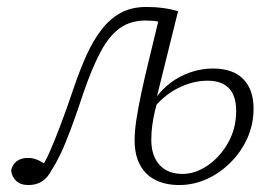

<svg xmlns="http://www.w3.org/2000/svg" viewBox="-20 -520 785 552"><path d="M62 12Q39 12 26.5 0Q14 -12 12 -30Q15 -46 27.5 -56Q40 -66 60 -66Q69 -66 77 -64Q85 -62 93 -58Q101 -54 108 -49L121 -40L105 -24L95 -33Q109 -52 122.5 -82.5Q136 -113 153.5 -159Q171 -205 193 -270Q210 -320 229 -362Q248 -404 272 -435Q296 -466 327 -483Q358 -500 401 -500Q427 -500 449 -497Q471 -494 492 -488L431 -242L436 -239Q430 -220 425.5 -201Q421 -182 418 -161.5Q415 -141 415 -118Q415 -72 438.5 -46Q462 -20 505 -20Q542 -20 577.5 -44.5Q613 -69 636 -110Q659 -151 659 -201Q659 -245 638 -266.5Q617 -288 577 -288Q533 -288 489.5 -265.5Q446 -243 410 -195L406 -236H426Q444 -262 470.5 -282Q497 -302 528.5 -312.5Q560 -323 592 -323Q650 -323 679.5 -292.5Q709 -262 709 -208Q709 -163 691.5 -123.5Q674 -84 643 -53Q612 -22 574 -5Q536 12 495 12Q457 12 428 -2Q399 -16 383 -45Q367 -74 367 -117Q367 -142 372 -175.5Q377 -209 386.5 -253.5Q396 -298 409.5 -353Q423 -408 439 -475L462 -450Q451 -455 435 -458Q419 -461 399 -461Q355 -461 324.5 -439Q294 -417 270 -372.5Q246 -328 222 -259Q200 -193 184 -150Q168 -107 155 -79.5Q142 -52 129 -32Q118 -10 101.5 1Q85 12 62 12Z"/></svg>

Font: Source Serif 4 Light
Style: Italic
Weight: 300
Italic angle: -12°
Designer: Frank Grießhammer
Foundry: Adobe Systems Incorporated
Version: Version 4.004;hotconv 1.0.116;makeotfexe 2.5.65601